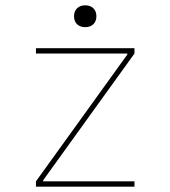

<svg xmlns="http://www.w3.org/2000/svg" viewBox="-20 -701 640 721"><path d="M115 0V-20L458 -496V-500H115V-520H485V-500L142 -24V-20H485V0ZM300 -599Q281 -599 269.5 -610Q258 -621 258 -640Q258 -659 269.5 -670Q281 -681 300 -681Q319 -681 330.5 -670Q342 -659 342 -640Q342 -621 330.5 -610Q319 -599 300 -599Z"/></svg>

Font: M PLUS Code Latin Expanded Thin
Style: Regular
Weight: 250
Width: 7
Designer: Coji Morishita
Foundry: UNDERFOREST DESIGN
Version: Version 1.002; ttfautohint (v1.8.3)